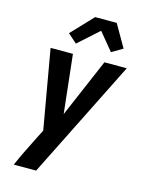

<svg xmlns="http://www.w3.org/2000/svg" viewBox="-141 -853 883 1154"><g transform="rotate(15 300.0 -276.5)"><path d="M61 215Q82 166 105.5 118.5Q129 71 153 23L179 -28L93 -520H232L272 -156L428 -520H567L200 215ZM233 -584 177 -634 304 -768H438L518 -629L450 -589L360 -698Z"/></g></svg>

Font: Iosevka XBd Ex Obl
Style: Regular
Weight: 800
Width: 7
Italic angle: -9°
Monospace: yes
Designer: Belleve Invis
Foundry: Belleve Invis
Version: Version 32.5.0; ttfautohint (v1.8.4)